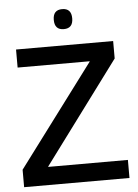

<svg xmlns="http://www.w3.org/2000/svg" viewBox="-59 -929 699 975"><g transform="rotate(-5 290.5 -442.0)"><path d="M24 0V-89L411 -606V-608H44V-700H539V-611L155 -94V-92H561V0ZM295 -782Q248 -782 248 -833Q248 -884 295 -884Q342 -884 342 -833Q342 -782 295 -782Z"/></g></svg>

Font: Georama Medium
Style: Regular
Weight: 500
Designer: Jean-Baptiste Levee
Foundry: Production Type
Version: Version 1.000